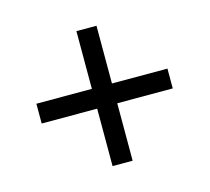

<svg xmlns="http://www.w3.org/2000/svg" viewBox="-77 -685 727 665"><g transform="rotate(-15 286.0 -353.0)"><path d="M321 -388H520V-317H321V-111H249V-317H50V-388H249V-595H321Z"/></g></svg>

Font: Noto Sans Deseret
Style: Regular
Weight: 400
Designer: Monotype Design Team
Foundry: Monotype Imaging Inc.
Version: Version 2.001; ttfautohint (v1.8.4.7-5d5b)